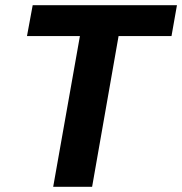

<svg xmlns="http://www.w3.org/2000/svg" viewBox="-20 -720 702 740"><path d="M185 0 288 -581H84L106 -700H662L641 -581H437L335 0Z"/></svg>

Font: DM Sans Black
Style: Italic
Weight: 900
Italic angle: -10°
Designer: Colophon Foundry, Jonny Pinhorn
Foundry: Colophon Foundry
Version: Version 4.004;gftools[0.9.30]